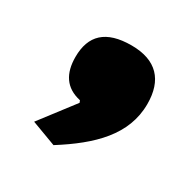

<svg xmlns="http://www.w3.org/2000/svg" viewBox="-76 -710 390 398"><g transform="rotate(30 118.5 -511.0)"><path d="M134 -641C73 -641 45 -614 45 -562C45 -523 61 -497 98 -489L100 -484L38 -403L97 -381C170 -427 223 -478 223 -552C223 -609 194 -641 134 -641Z"/></g></svg>

Font: Passion One
Style: Regular
Weight: 400
Designer: Alejandro Lo Celso
Foundry: Fontstage
Version: Version 1.001